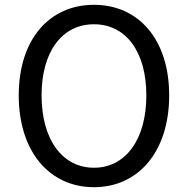

<svg xmlns="http://www.w3.org/2000/svg" viewBox="-20 -766 782 799"><path d="M371 13C555 13 684 -134 684 -369C684 -604 555 -746 371 -746C187 -746 58 -604 58 -369C58 -134 187 13 371 13ZM371 -68C239 -68 153 -186 153 -369C153 -552 239 -665 371 -665C503 -665 589 -552 589 -369C589 -186 503 -68 371 -68Z"/></svg>

Font: ChiuKong Gothic CL
Style: Regular
Weight: 400
Designer: Ryoko NISHIZUKA 西塚涼子 (kana, bopomofo & ideographs); Paul D. Hunt (Latin, Greek & Cyrillic); Sandoll Communications 산돌커뮤니
Foundry: Adobe
Version: Version 1.300